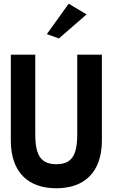

<svg xmlns="http://www.w3.org/2000/svg" viewBox="-20 -996 613 1029"><path d="M231 -813 296 -790 444 -919 348 -976ZM394 -703V-275C394 -159 361 -116 282 -116C203 -116 169 -159 169 -275V-703H38V-243C38 -74 130 13 282 13C433 13 526 -74 526 -243V-703Z"/></svg>

Font: Bluebird
Style: Nrw
Weight: 400
Designer: Jasper
Foundry: Cannot Into Space Fonts
Version: Version 0.98